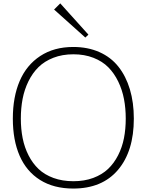

<svg xmlns="http://www.w3.org/2000/svg" viewBox="-20 -1095 859 1125"><path d="M716.8 -399.9Q716.8 -460.4 706.5 -514.4Q696.3 -568.4 672.9 -616.9Q649.4 -665.5 614.7 -700.7Q580.1 -735.8 527.6 -756.3Q475.1 -776.9 410.2 -776.9Q345.2 -776.9 293 -756.6Q240.7 -736.3 205.6 -701.7Q170.4 -667 146.7 -618.7Q123 -570.3 112.5 -515.9Q102.1 -461.4 102.1 -399.9Q102.1 -338.9 112.8 -285.2Q123.5 -231.4 147.2 -184.8Q170.9 -138.2 206.1 -104.7Q241.2 -71.3 293.5 -52.2Q345.7 -33.2 410.2 -33.2Q474.6 -33.2 526.4 -52.5Q578.1 -71.8 613.3 -105.2Q648.4 -138.7 672.1 -185.3Q695.8 -231.9 706.3 -285.4Q716.8 -338.9 716.8 -399.9ZM764.2 -399.9Q764.2 -209 671.4 -99.6Q578.6 9.8 409.2 9.8Q294.9 9.8 214.8 -40.5Q134.8 -90.8 95 -182.4Q55.2 -273.9 55.2 -399.9Q55.2 -526.4 95.2 -620.1Q135.3 -713.9 215.8 -766.8Q296.4 -819.8 409.2 -819.8Q494.6 -819.8 562.3 -789.8Q629.9 -759.8 673.8 -704.3Q717.8 -648.9 741 -571.8Q764.2 -494.6 764.2 -399.9ZM333 -1075.2 498 -892.1 480 -875 296.9 -1039.1Z"/></svg>

Font: Sinkin Sans 200 X Light
Style: Regular
Weight: 200
Designer: Keith Bates
Foundry: K-Type
Version: Sinkin Sans (version 1.0)  by Keith Bates   •   © 2014   www